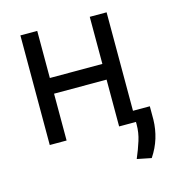

<svg xmlns="http://www.w3.org/2000/svg" viewBox="-108 -640 859 923"><g transform="rotate(-15 321.0 -178.5)"><path d="M505.7 0H421.9V-233H160.5V0H76.7V-545.5H160.5V-311.1H421.9V-545.5H505.7V-55.4H589.5V11.4Q588.4 58.2 575.1 102.1Q561.8 146 534.1 187.5L463.1 173.3Q481.2 130.7 493.4 92Q505.7 53.3 505.7 12.8Z"/></g></svg>

Font: Linik Sans
Style: Regular
Weight: 400
Designer: Rasmus Andersson (font), Marc Monis (original base), Kil Hyung-jin (Pretendard portions), Cristiano Sobral (main changes
Foundry: rsms
Version: Version 3.018;May 31, 2022;FontCreator 14.0.0.2814 64-bit; t